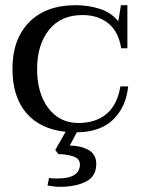

<svg xmlns="http://www.w3.org/2000/svg" viewBox="-20 -500 549 740"><path d="M276 10 249 61Q289 61 320 77.5Q351 94 351 132Q351 180 311 200Q271 220 212 220Q190 220 163 215L169 186Q178 188 200 188Q288 188 288 134Q288 111 261.5 102.5Q235 94 205 94L193 78L233 8Q135 -2 81.5 -64.5Q28 -127 28 -235Q28 -349 92.5 -414.5Q157 -480 272 -480Q320 -480 364 -466Q408 -452 436 -418L446 -480H471V-314H447Q437 -378 397.5 -410Q358 -442 298 -442Q214 -442 168.5 -384.5Q123 -327 123 -234Q123 -140 166.5 -83Q210 -26 282 -26Q348 -26 390 -60.5Q432 -95 444 -167H474Q466 -88 416.5 -39.5Q367 9 276 10Z"/></svg>

Font: TavirajRegular
Style: Regular
Weight: 400
Designer: Katatrad Team
Foundry: CadsonDemak
Version: Version 1.001